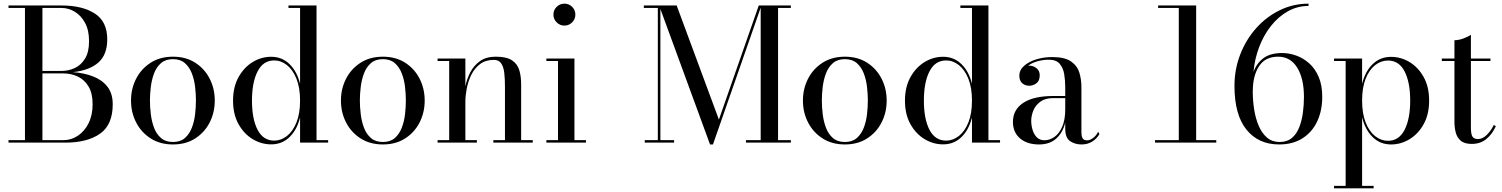

<svg xmlns="http://www.w3.org/2000/svg" viewBox="-20 -780 8216 1050"><path d="M337 0H26.5V-13.5H116.5V-736.5H26.5V-750H316.5Q430 -750 498.2 -706.2Q566.5 -662.5 566.5 -565Q566.5 -481 518.2 -438.2Q470 -395.5 379 -385.5Q440 -381 489.2 -362Q538.5 -343 567.5 -305.8Q596.5 -268.5 596.5 -210Q596.5 -97.5 527 -48.8Q457.5 0 337 0ZM316.5 -736.5H212V-392H316.5Q354.5 -392 389 -408Q423.5 -424 445.2 -459.8Q467 -495.5 467 -555Q467 -614.5 445.2 -654.8Q423.5 -695 389 -715.8Q354.5 -736.5 316.5 -736.5ZM326.5 -378.5H212V-13.5H326.5Q369.5 -13.5 406 -37.8Q442.5 -62 464.5 -106.2Q486.5 -150.5 486.5 -210Q486.5 -269.5 464.5 -306.5Q442.5 -343.5 406 -361Q369.5 -378.5 326.5 -378.5Z M696.5 -230Q696.5 -295 724.5 -349.5Q752.5 -404 804 -437Q855.5 -470 926 -470Q996.5 -470 1047.8 -437Q1099 -404 1126.8 -349.5Q1154.5 -295 1154.5 -230Q1154.5 -165 1126.8 -110.5Q1099 -56 1047.8 -23Q996.5 10 926 10Q855.5 10 804 -23Q752.5 -56 724.5 -110.5Q696.5 -165 696.5 -230ZM800 -230Q800 -195 804.8 -155.5Q809.5 -116 822.5 -81.5Q835.5 -47 860.5 -25.2Q885.5 -3.5 926 -3.5Q966.5 -3.5 991.2 -25.2Q1016 -47 1029.2 -81.5Q1042.5 -116 1047 -155.5Q1051.5 -195 1051.5 -230Q1051.5 -265.5 1047 -304.8Q1042.5 -344 1029.2 -378.5Q1016 -413 991.2 -434.8Q966.5 -456.5 926 -456.5Q885.5 -456.5 860.5 -434.8Q835.5 -413 822.5 -378.5Q809.5 -344 804.8 -304.8Q800 -265.5 800 -230Z M1774.5 -13.5V0H1621V-138Q1604.5 -70.5 1563.5 -30.5Q1522.5 9.5 1463 9.5Q1409.5 9.5 1362 -19Q1314.5 -47.5 1284.5 -101Q1254.5 -154.5 1254.5 -229.5Q1254.5 -304.5 1284.5 -358.2Q1314.5 -412 1362 -440.8Q1409.5 -469.5 1463 -469.5Q1522.5 -469.5 1563.5 -429.2Q1604.5 -389 1621 -321.5V-736.5H1557.5V-750H1711V-13.5ZM1621 -229.5Q1621 -300.5 1601.2 -349.5Q1581.5 -398.5 1549.2 -424Q1517 -449.5 1479.5 -449.5Q1419.5 -449.5 1388.8 -389.8Q1358 -330 1358 -229.5Q1358 -129 1388.8 -70Q1419.5 -11 1479.5 -11Q1517 -11 1549.2 -36.2Q1581.5 -61.5 1601.2 -110.2Q1621 -159 1621 -229.5Z M1844.5 -230Q1844.5 -295 1872.5 -349.5Q1900.5 -404 1952 -437Q2003.5 -470 2074 -470Q2144.5 -470 2195.8 -437Q2247 -404 2274.8 -349.5Q2302.5 -295 2302.5 -230Q2302.5 -165 2274.8 -110.5Q2247 -56 2195.8 -23Q2144.5 10 2074 10Q2003.5 10 1952 -23Q1900.5 -56 1872.5 -110.5Q1844.5 -165 1844.5 -230ZM1948 -230Q1948 -195 1952.8 -155.5Q1957.5 -116 1970.5 -81.5Q1983.5 -47 2008.5 -25.2Q2033.5 -3.5 2074 -3.5Q2114.5 -3.5 2139.2 -25.2Q2164 -47 2177.2 -81.5Q2190.5 -116 2195 -155.5Q2199.5 -195 2199.5 -230Q2199.5 -265.5 2195 -304.8Q2190.5 -344 2177.2 -378.5Q2164 -413 2139.2 -434.8Q2114.5 -456.5 2074 -456.5Q2033.5 -456.5 2008.5 -434.8Q1983.5 -413 1970.5 -378.5Q1957.5 -344 1952.8 -304.8Q1948 -265.5 1948 -230Z M2373 -13.5H2436.5V-446.5H2373V-460H2525V-308Q2533 -348 2552.2 -385Q2571.5 -422 2605.2 -446Q2639 -470 2691.5 -470Q2750 -470 2779.8 -450.2Q2809.5 -430.5 2819.8 -396.5Q2830 -362.5 2830 -319V-13.5H2893.5V0H2678V-13.5H2741.5V-305.5Q2741.5 -347.5 2737.8 -380.8Q2734 -414 2721 -433.2Q2708 -452.5 2680.5 -452.5Q2635.5 -452.5 2605.2 -429.5Q2575 -406.5 2557.5 -370.8Q2540 -335 2532.5 -295.8Q2525 -256.5 2525 -224V-13.5H2588V0H2373Z M3006.5 -700Q3006.5 -725 3024.2 -742.5Q3042 -760 3066.5 -760Q3091.5 -760 3109 -742.5Q3126.5 -725 3126.5 -700Q3126.5 -675.5 3109 -657.8Q3091.5 -640 3066.5 -640Q3042 -640 3024.2 -657.8Q3006.5 -675.5 3006.5 -700ZM2968 -13.5H3031.5V-446.5H2968V-460H3121.5V-13.5H3184.5V0H2968Z M3506 -13.5H3577.5V-736.5H3501V-750H3680.5L3911.5 -126L4129.5 -750H4305V-736.5H4235V-13.5H4305V0H4059.5V-13.5H4140V-738L3879 10H3863L3591.5 -731V-13.5H3666.5V0H3506Z M4371 -230Q4371 -295 4399 -349.5Q4427 -404 4478.5 -437Q4530 -470 4600.5 -470Q4671 -470 4722.2 -437Q4773.5 -404 4801.2 -349.5Q4829 -295 4829 -230Q4829 -165 4801.2 -110.5Q4773.5 -56 4722.2 -23Q4671 10 4600.5 10Q4530 10 4478.5 -23Q4427 -56 4399 -110.5Q4371 -165 4371 -230ZM4474.5 -230Q4474.5 -195 4479.2 -155.5Q4484 -116 4497 -81.5Q4510 -47 4535 -25.2Q4560 -3.5 4600.5 -3.5Q4641 -3.5 4665.8 -25.2Q4690.5 -47 4703.8 -81.5Q4717 -116 4721.5 -155.5Q4726 -195 4726 -230Q4726 -265.5 4721.5 -304.8Q4717 -344 4703.8 -378.5Q4690.5 -413 4665.8 -434.8Q4641 -456.5 4600.5 -456.5Q4560 -456.5 4535 -434.8Q4510 -413 4497 -378.5Q4484 -344 4479.2 -304.8Q4474.5 -265.5 4474.5 -230Z M5449 -13.5V0H5295.5V-138Q5279 -70.5 5238 -30.5Q5197 9.5 5137.5 9.5Q5084 9.5 5036.5 -19Q4989 -47.5 4959 -101Q4929 -154.5 4929 -229.5Q4929 -304.5 4959 -358.2Q4989 -412 5036.5 -440.8Q5084 -469.5 5137.5 -469.5Q5197 -469.5 5238 -429.2Q5279 -389 5295.5 -321.5V-736.5H5232V-750H5385.5V-13.5ZM5295.5 -229.5Q5295.5 -300.5 5275.8 -349.5Q5256 -398.5 5223.8 -424Q5191.5 -449.5 5154 -449.5Q5094 -449.5 5063.2 -389.8Q5032.5 -330 5032.5 -229.5Q5032.5 -129 5063.2 -70Q5094 -11 5154 -11Q5191.5 -11 5223.8 -36.2Q5256 -61.5 5275.8 -110.2Q5295.5 -159 5295.5 -229.5Z M5740 -255H5805.5V-304.5Q5805.5 -340.5 5799.8 -374.8Q5794 -409 5775 -431.2Q5756 -453.5 5716 -453.5Q5686 -453.5 5655 -445.2Q5624 -437 5602 -420.5Q5605.5 -421 5609 -421Q5630.5 -421 5648.2 -407.2Q5666 -393.5 5666 -368Q5666 -338 5647.8 -324.5Q5629.5 -311 5609 -311Q5586 -311 5570.2 -325Q5554.5 -339 5554.5 -366Q5554.5 -397 5580.5 -420Q5606.5 -443 5647.5 -455.5Q5688.5 -468 5734 -468Q5803 -468 5837.2 -444Q5871.5 -420 5882.8 -382.5Q5894 -345 5894 -304.5V-54Q5894 -37 5900 -24.8Q5906 -12.5 5926 -12.5Q5940.5 -12.5 5958 -25.5Q5975.5 -38.5 5985.5 -59.5L5992.5 -47Q5979 -22.5 5953.8 -6.2Q5928.5 10 5894 10Q5859 10 5832.2 -8Q5805.5 -26 5805.5 -76.5V-109Q5792 -54.5 5756.2 -22.2Q5720.5 10 5662 10Q5597 10 5558.2 -23.2Q5519.5 -56.5 5519.5 -113.5Q5519.5 -180.5 5576.5 -217.8Q5633.5 -255 5740 -255ZM5692 -13Q5720.5 -13 5746.5 -31.2Q5772.5 -49.5 5789 -87Q5805.5 -124.5 5805.5 -182V-243.5H5740Q5696 -243.5 5669.5 -224Q5643 -204.5 5631.2 -175.8Q5619.5 -147 5619.5 -119.5Q5619.5 -94.5 5626.8 -70Q5634 -45.5 5650 -29.2Q5666 -13 5692 -13Z M6296.5 -13.5H6426.5V-736.5H6313.5V-750H6521.5V-13.5H6631.5V0H6296.5Z M7211 -250Q7211 -175 7183.5 -116.2Q7156 -57.5 7103.2 -23.8Q7050.5 10 6975 10Q6862 10 6796.5 -71.2Q6731 -152.5 6731 -310Q6731 -401 6762.5 -482.2Q6794 -563.5 6849.8 -626Q6905.5 -688.5 6979 -724.2Q7052.5 -760 7136 -760V-747.5Q7075.5 -747.5 7023.5 -718.5Q6971.5 -689.5 6931.5 -639.2Q6891.5 -589 6866.5 -524Q6841.5 -459 6835 -386.5Q6851.5 -433 6889 -461.5Q6926.5 -490 6992 -490Q7030 -490 7068.5 -476.2Q7107 -462.5 7139.5 -433.8Q7172 -405 7191.5 -359.5Q7211 -314 7211 -250ZM7111 -250Q7111 -350.5 7074 -410.2Q7037 -470 6970 -470Q6903 -470 6869.8 -424Q6836.5 -378 6832 -305.5L6831 -280Q6831 -230 6838.8 -180.8Q6846.5 -131.5 6863.8 -91.5Q6881 -51.5 6909 -27.5Q6937 -3.5 6978 -3.5Q7019 -3.5 7045 -25.5Q7071 -47.5 7085.2 -84Q7099.5 -120.5 7105.2 -163.8Q7111 -207 7111 -250Z M7275.5 236.5H7339V-446.5H7275.5V-460H7429V-321.5Q7445.5 -389 7486.5 -429Q7527.5 -469 7587.5 -469Q7641 -469 7688.5 -440.5Q7736 -412 7765.8 -358.5Q7795.5 -305 7795.5 -230Q7795.5 -155 7765.8 -101.2Q7736 -47.5 7688.5 -18.8Q7641 10 7587.5 10Q7527.5 10 7486.5 -30.5Q7445.5 -71 7429 -138.5V236.5H7492V250H7275.5ZM7429 -230Q7429 -159 7448.5 -110Q7468 -61 7500.2 -35.5Q7532.5 -10 7570.5 -10Q7630.5 -10 7661.2 -69.8Q7692 -129.5 7692 -230Q7692 -330.5 7661.2 -389.8Q7630.5 -449 7570.5 -449Q7532.5 -449 7500.2 -423.8Q7468 -398.5 7448.5 -349.8Q7429 -301 7429 -230Z M8160.5 -90Q8141 -46.5 8108.5 -19.8Q8076 7 8029 7Q7988 7 7967.8 -11Q7947.5 -29 7940.8 -56.5Q7934 -84 7934 -111V-446.5H7865V-460H7934V-560Q7956.5 -560 7982.8 -569.5Q8009 -579 8024 -590V-460H8131V-446.5H8024V-82.5Q8024 -45 8033 -32.2Q8042 -19.5 8062.5 -19.5Q8088 -19.5 8111.5 -43Q8135 -66.5 8149 -96.5Z"/></svg>

Font: Bodoni Moda 16pt
Style: Regular
Weight: 400
Version: Version 2.3